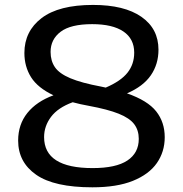

<svg xmlns="http://www.w3.org/2000/svg" viewBox="-20 -770 762 799"><path d="M364.5 9.5Q205.5 9.5 130.5 -42.8Q55.5 -95 55.5 -185Q55.5 -252 93.8 -299.8Q132 -347.5 202.5 -373.5Q137 -404.5 109.2 -448.8Q81.5 -493 81.5 -549.5Q81.5 -640 153.2 -694.8Q225 -749.5 367 -749.5Q497.5 -749.5 568.5 -700Q639.5 -650.5 639.5 -563Q639.5 -503 607.8 -456.8Q576 -410.5 508.5 -381.5Q594.5 -351.5 630 -306.5Q665.5 -261.5 665.5 -199Q665.5 -138.5 632.8 -91.5Q600 -44.5 533.2 -17.5Q466.5 9.5 364.5 9.5ZM401.5 -409.5Q411 -407.5 420 -405.5Q483 -432.5 510.8 -467.8Q538.5 -503 538.5 -551Q538.5 -608.5 493.5 -639Q448.5 -669.5 363.5 -669.5Q274 -669.5 232.2 -637.8Q190.5 -606 190.5 -554Q190.5 -517 208.5 -490.5Q226.5 -464 272.5 -444.5Q318.5 -425 401.5 -409.5ZM163.5 -199.5Q163.5 -70.5 365.5 -70.5Q462.5 -70.5 510 -102Q557.5 -133.5 557.5 -192Q557.5 -228 538.5 -253.2Q519.5 -278.5 474 -296.8Q428.5 -315 350 -329.5Q313.5 -336 282.5 -344.5Q221 -322 192.2 -283.5Q163.5 -245 163.5 -199.5Z"/></svg>

Font: Encode Sans Exp Md
Style: Regular
Weight: 500
Width: 7
Designer: Multiple Designers
Foundry: Impallari Type
Version: Version 3.002; ttfautohint (v1.8.3) -l 8 -r 50 -G 200 -x 14 